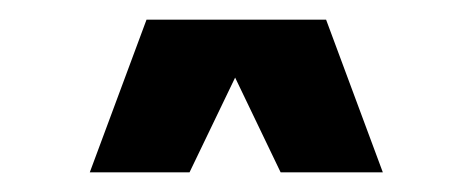

<svg xmlns="http://www.w3.org/2000/svg" viewBox="-20 -675 478 195"><path d="M71.2 -500H172.5L218.8 -596.2L265 -500H368.8L311.2 -655H128.8Z"/></svg>

Font: Basalte Marquee
Style: Regular
Weight: 400
Designer: Ange Degheest & Benjamin Gomez & Eugénie Bidaut
Foundry: Velvetyne Type Foundry
Version: Version 1.000;FEAKit 1.0